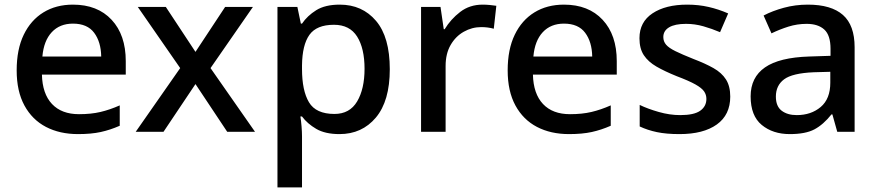

<svg xmlns="http://www.w3.org/2000/svg" viewBox="-20 -569 3790 829"><path d="M295 -549Q401 -549 462 -483.5Q523 -418 523 -305V-247H161Q163 -164 204.5 -120Q246 -76 321 -76Q373 -76 413.5 -85.5Q454 -95 497 -114V-26Q456 -8 415 1Q374 10 317 10Q238 10 178.5 -21Q119 -52 85.5 -113.5Q52 -175 52 -265Q52 -356 82.5 -419Q113 -482 167.5 -515.5Q222 -549 295 -549ZM295 -467Q238 -467 203.5 -430Q169 -393 163 -325H417Q416 -388 386.5 -427.5Q357 -467 295 -467Z M758 -275 575 -539H696L824 -345L952 -539H1072L889 -275L1081 0H961L824 -206L686 0H566Z M1447 -549Q1544 -549 1603.5 -479Q1663 -409 1663 -270Q1663 -133 1603 -61.5Q1543 10 1446 10Q1384 10 1345.5 -12.5Q1307 -35 1284 -66H1277Q1280 -48 1282 -23.5Q1284 1 1284 20V240H1178V-539H1264L1279 -467H1284Q1307 -501 1345.5 -525Q1384 -549 1447 -549ZM1422 -462Q1347 -462 1316 -418.5Q1285 -375 1284 -287V-271Q1284 -178 1314 -127.5Q1344 -77 1424 -77Q1490 -77 1522 -131Q1554 -185 1554 -272Q1554 -360 1522 -411Q1490 -462 1422 -462Z M2064 -549Q2078 -549 2094.5 -547.5Q2111 -546 2123 -544L2112 -445Q2086 -452 2058 -452Q2018 -452 1982.5 -432Q1947 -412 1925.5 -374.5Q1904 -337 1904 -284V0H1798V-539H1882L1896 -443H1900Q1926 -486 1967 -517.5Q2008 -549 2064 -549Z M2415 -549Q2521 -549 2582 -483.5Q2643 -418 2643 -305V-247H2281Q2283 -164 2324.5 -120Q2366 -76 2441 -76Q2493 -76 2533.5 -85.5Q2574 -95 2617 -114V-26Q2576 -8 2535 1Q2494 10 2437 10Q2358 10 2298.5 -21Q2239 -52 2205.5 -113.5Q2172 -175 2172 -265Q2172 -356 2202.5 -419Q2233 -482 2287.5 -515.5Q2342 -549 2415 -549ZM2415 -467Q2358 -467 2323.5 -430Q2289 -393 2283 -325H2537Q2536 -388 2506.5 -427.5Q2477 -467 2415 -467Z M3133 -152Q3133 -73 3075 -31.5Q3017 10 2914 10Q2857 10 2816.5 1.5Q2776 -7 2742 -23V-116Q2777 -99 2824.5 -85.5Q2872 -72 2917 -72Q2977 -72 3003.5 -91Q3030 -110 3030 -142Q3030 -160 3020 -174.5Q3010 -189 2982.5 -204.5Q2955 -220 2902 -240Q2850 -261 2814.5 -281.5Q2779 -302 2760 -330.5Q2741 -359 2741 -404Q2741 -474 2797.5 -511.5Q2854 -549 2947 -549Q2996 -549 3039.5 -539Q3083 -529 3124 -511L3089 -430Q3054 -445 3017 -455.5Q2980 -466 2942 -466Q2894 -466 2869 -451Q2844 -436 2844 -409Q2844 -390 2856 -376Q2868 -362 2896.5 -348Q2925 -334 2975 -314Q3025 -295 3060.5 -275Q3096 -255 3114.5 -226Q3133 -197 3133 -152Z M3468 -549Q3569 -549 3619.5 -504.5Q3670 -460 3670 -365V0H3595L3574 -75H3570Q3535 -31 3496.5 -10.5Q3458 10 3390 10Q3317 10 3269 -29.5Q3221 -69 3221 -153Q3221 -235 3283 -278Q3345 -321 3474 -325L3566 -328V-358Q3566 -417 3539 -441.5Q3512 -466 3463 -466Q3422 -466 3384 -454Q3346 -442 3311 -425L3277 -502Q3315 -522 3364.5 -535.5Q3414 -549 3468 -549ZM3493 -257Q3401 -253 3365.5 -226.5Q3330 -200 3330 -152Q3330 -110 3355 -91Q3380 -72 3420 -72Q3482 -72 3523.5 -107Q3565 -142 3565 -212V-259Z"/></svg>

Font: Noto Sans Telugu Medium
Style: Regular
Weight: 500
Designer: Jelle Bosma - Monotype Design Team
Foundry: Monotype Imaging Inc.
Version: Version 2.005; ttfautohint (v1.8.4.7-5d5b)